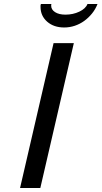

<svg xmlns="http://www.w3.org/2000/svg" viewBox="-20 -937 506 957"><path d="M80 0 247 -722H348L181 0ZM236 -917Q235 -914 235 -909Q235 -889 254.5 -876.5Q274 -864 306 -864Q344 -864 375.5 -879Q407 -894 416 -917H466Q456 -891 438.5 -869.5Q421 -848 399.5 -832.5Q378 -817 352.5 -808.5Q327 -800 300 -800Q248 -800 215 -829Q182 -858 182 -903Q182 -904 182 -908Q182 -912 184 -917Z"/></svg>

Font: Perun
Style: Italic
Weight: 400
Italic angle: -12°
Foundry: Copyright (c) Stefan Peev, Context Ltd, 2016
Version: Version 1.027